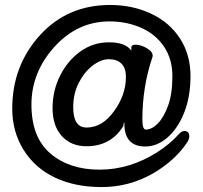

<svg xmlns="http://www.w3.org/2000/svg" viewBox="-20 -738 824 781"><path d="M332 -219.2Q397 -219.2 444.8 -287.1Q492.2 -352.1 492.2 -425.8Q492.2 -460.9 474.1 -479Q456.1 -497.1 423.1 -497.1Q390.1 -497.1 356 -470.5Q321.8 -443.8 299.8 -399.9Q277.8 -356 277.8 -301.8Q277.8 -219.2 332 -219.2ZM393.1 22.9Q284.2 22.9 202.6 -16.1Q121.1 -55.2 75.4 -129.2Q29.8 -203.1 29.8 -295.9Q29.8 -470.2 141.8 -594Q253.9 -717.8 428.2 -717.8Q519 -717.8 594.5 -682.4Q669.9 -647 712.4 -581.1Q754.9 -515.1 754.9 -429.2Q754.9 -344.2 729 -279.5Q703.1 -214.8 661.1 -178.5Q619.1 -142.1 570.8 -142.1Q485.8 -142.1 485.8 -235.8Q485.8 -241.2 484.9 -241.2Q483.9 -241.2 481 -224.1Q430.2 -143.1 332 -143.1Q269 -143.1 231.4 -184.6Q193.8 -226.1 193.8 -297.9Q193.8 -369.1 224.4 -430.2Q254.9 -491.2 306.9 -528.6Q358.9 -565.9 423.8 -565.9Q490.2 -565.9 514.2 -532.2V-544.9Q514.2 -556.2 532.2 -556.2Q544.9 -556.2 560.5 -550Q576.2 -543.9 588.6 -533.9Q601.1 -523.9 601.1 -511.2L600.1 -505.9Q559.1 -384.8 559.1 -252Q559.1 -210.9 573.2 -210.9Q597.2 -210.9 621.6 -235.4Q646 -259.8 663.6 -307.9Q681.2 -356 681.2 -428.2Q681.2 -498 647 -548.6Q612.8 -599.1 554 -625Q495.1 -650.9 425.8 -650.9Q294.9 -650.9 201.4 -547.4Q107.9 -443.8 107.9 -313Q107.9 -179.2 185.1 -113.5Q262.2 -47.9 385 -47.9Q507.8 -47.9 620.1 -119.1Q670.9 -151.9 705.1 -189.9Q717.8 -205.1 730 -205.1Q750 -205.1 750 -183.1Q750 -174.8 744.1 -163.1Q709 -108.9 653.8 -66.9Q536.1 22.9 393.1 22.9Z"/></svg>

Font: LXGW WenKai Screen
Style: Regular
Weight: 400
Designer: LXGW / Fontworks Inc.
Foundry: LXGW / Fontworks Inc.
Version: Version 1.510;January 18,2025